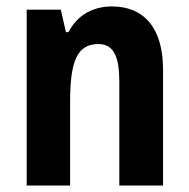

<svg xmlns="http://www.w3.org/2000/svg" viewBox="-20 -577 588 597"><path d="M328 -557C269 -557 220 -530 193 -477H185L169 -547H63V0H198V-261C198 -387 220 -440 286 -440C334 -440 351 -400 351 -323V0H487V-360C487 -491 427 -557 328 -557Z"/></svg>

Font: Noto Sans Devanagari Condensed
Style: Bold
Weight: 700
Width: 3
Designer: Jelle Bosma - Monotype Design Team
Foundry: Monotype Imaging Inc.
Version: Version 2.004